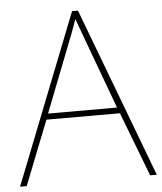

<svg xmlns="http://www.w3.org/2000/svg" viewBox="-52 -761 681 807"><g transform="rotate(-5 288.5 -358.0)"><path d="M445 -271H135L28 0H0L282 -716H307L577 0H549ZM325 -594 293 -682 271 -621 260 -593 144 -296H435Z"/></g></svg>

Font: Noto Sans UI Thin
Style: Regular
Weight: 250
Designer: Monotype Design Team
Foundry: Monotype Imaging Inc.
Version: Version 1.001